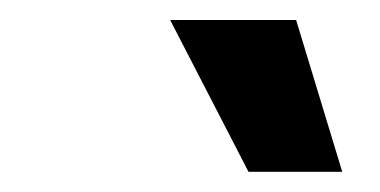

<svg xmlns="http://www.w3.org/2000/svg" viewBox="-20 -777 374 189"><path d="M224.6 -607.9 147.5 -757.3H271.5L316.9 -607.9Z"/></svg>

Font: Inter 18pt SemiBold
Style: Italic
Weight: 600
Italic angle: -9.3988°
Designer: Rasmus Andersson
Foundry: rsms
Version: Version 4.001;git-66647c0bb